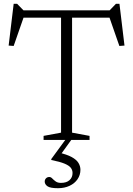

<svg xmlns="http://www.w3.org/2000/svg" viewBox="-20 -737 701 1011"><path d="M301.5 -667.5H359.5V-38.5L451.5 -21.5V0H209.5V-21.5L301.5 -38.5ZM584.5 -644H76L107.5 -654.5L52 -495L25.5 -497L52 -717H70L111 -675L79.5 -682.5H583.5L550 -675L590.5 -717H609L635.5 -497L608.5 -495L553 -654.5ZM285 254Q244.5 254 230 243.8Q215.5 233.5 215.5 219Q215.5 209 222.2 202Q229 195 239.5 195Q248 195 255.2 202.8Q262.5 210.5 273 218.2Q283.5 226 301 226Q330.5 226 346.2 211.5Q362 197 362 174Q362 158.5 352.8 146.5Q343.5 134.5 319.5 124.5Q295.5 114.5 250 105.5V100.5L329 -7.5H360.5L290.5 89.5L285.5 65.5Q332 76 357.5 90Q383 104 393.2 121Q403.5 138 403.5 157Q403.5 184.5 388.2 206.8Q373 229 346.2 241.5Q319.5 254 285 254Z"/></svg>

Font: Newsreader 14pt Light
Style: Regular
Weight: 300
Designer: Hugues Gentile
Foundry: Production Type
Version: Version 1.003